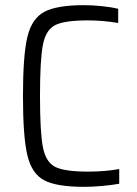

<svg xmlns="http://www.w3.org/2000/svg" viewBox="-20 -716 529 744"><path d="M69 -344Q69 -501 86 -572.5Q103 -644 151.5 -670Q200 -696 306 -696Q339 -696 376.5 -692Q414 -688 438 -682V-627Q378 -637 321 -637Q231 -637 194.5 -619Q158 -601 146.5 -543.5Q135 -486 135 -344Q135 -202 146.5 -144.5Q158 -87 194.5 -69Q231 -51 321 -51Q387 -51 442 -61V-4Q415 1 377 4.5Q339 8 306 8Q199 8 151 -17.5Q103 -43 86 -114.5Q69 -186 69 -344Z"/></svg>

Font: Saira Semi Condensed Light
Style: Regular
Weight: 300
Width: 4
Designer: Hector Gatti with collaboration of the Omnibus-Type team
Foundry: Omnibus-Type
Version: Version 1.001; ttfautohint (v1.8)